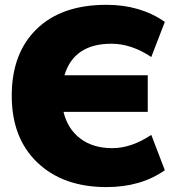

<svg xmlns="http://www.w3.org/2000/svg" viewBox="-20 -760 756 790"><path d="M418 -740.2Q557.6 -740.2 658.2 -669.9L602.5 -525.4Q520.5 -580.1 438.5 -580.1Q284.2 -580.1 245.1 -450.2H587.9V-299.8H241.2Q258.8 -228.5 311 -189.5Q363.3 -150.4 441.9 -150.4Q520.5 -150.4 602.5 -205.1L658.2 -59.6Q559.6 9.8 418 9.8Q240.2 9.8 134.3 -90.8Q28.3 -191.4 28.3 -366.2Q28.3 -541 130.9 -640.6Q233.4 -740.2 418 -740.2Z"/></svg>

Font: GenEi M Gothic v2 Black
Style: Regular
Weight: 900
Version: Version 2.0